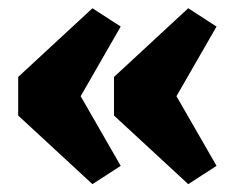

<svg xmlns="http://www.w3.org/2000/svg" viewBox="-20 -488 581 475"><path d="M445.7 -32.4 262 -202.2V-297.6L445.7 -467.6L515.7 -422.3L416.6 -250L515.7 -77.7ZM208.7 -32.4 25 -202.2V-297.6L208.7 -467.6L278.6 -422.3L179.6 -250L278.6 -77.7Z"/></svg>

Font: Changa
Style: Regular
Weight: 400
Designer: Eduardo Rodriguez Tunni
Foundry: Eduardo Rodriguez Tunni
Version: Version 3.003